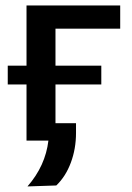

<svg xmlns="http://www.w3.org/2000/svg" viewBox="-20 -517 486 706"><path d="M81 168.5Q147 93 158 0H77.5V-206.5H8.5V-275.5H77.5V-497H422V-411.5H184V-275.5H352.5V-206.5H184V-64H259.5V-28Q259.5 30 240.5 81Q221.5 132 187 165Z"/></svg>

Font: Heraclito Medium
Style: Regular
Weight: 500
Designer: Kostas Bartsokas (font) & Cristiano Sobral (main changes)
Foundry: Kostas Bartsokas (font) & Cristiano Sobral (main changes)
Version: Version 1.00;July 8, 2020;FontCreator 13.0.0.2655 64-bit